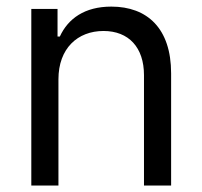

<svg xmlns="http://www.w3.org/2000/svg" viewBox="-20 -573 625 593"><path d="M160.5 -328.1C160.5 -423.3 219.5 -477.3 299.7 -477.3C377.5 -477.3 424.7 -426.5 424.7 -340.9V0H508.5V-346.6C508.5 -485.8 434.3 -552.6 323.9 -552.6C241.5 -552.6 190.3 -515.6 164.8 -460.2H157.7V-545.5H76.7V0H160.5Z"/></svg>

Font: Margiela Sans
Style: Regular
Weight: 400
Designer: Stefan Endress, Andreas Faust
Version: Version 1.100;FEAKit 1.0